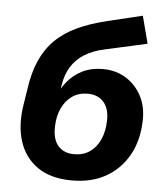

<svg xmlns="http://www.w3.org/2000/svg" viewBox="-53 -773 722 831"><g transform="rotate(5 308.5 -357.5)"><path d="M291 11Q198 11 140.5 -29Q83 -69 61 -138Q39 -207 53 -296L64 -366Q74 -438 97.5 -491Q121 -544 159.5 -582Q198 -620 253.5 -646Q309 -672 384 -690L534 -726L565 -607L381 -566Q330 -555 294.5 -532.5Q259 -510 238 -476Q217 -442 210 -396L201 -340H187Q202 -377 227.5 -409Q253 -441 291.5 -461Q330 -481 384 -481Q438 -481 481.5 -454.5Q525 -428 550 -381.5Q575 -335 573 -273Q571 -187 535 -123Q499 -59 437 -24Q375 11 291 11ZM290 -103Q329 -103 357.5 -122.5Q386 -142 402 -177.5Q418 -213 419 -259Q421 -311 396 -340Q371 -369 326 -369Q287 -369 258.5 -349Q230 -329 214 -294.5Q198 -260 197 -216Q195 -160 220 -131.5Q245 -103 290 -103Z"/></g></svg>

Font: Nunito Sans 11pt ExtraBold
Style: Italic
Weight: 800
Italic angle: -9°
Version: Version 3.101;gftools[0.9.27]